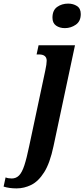

<svg xmlns="http://www.w3.org/2000/svg" viewBox="-148 -787 468 1065"><path d="M212 -631Q183 -631 163 -645Q143 -659 143 -689Q143 -730 169 -748.5Q195 -767 230 -767Q258 -767 279 -753.5Q300 -740 300 -709Q300 -669 272.5 -650Q245 -631 212 -631ZM-56 258Q-97 258 -128 248L-117 197Q-103 203 -83 203Q-59 203 -42.5 186.5Q-26 170 -13 130.5Q0 91 14 23L103 -395Q111 -432 111 -450Q111 -485 68 -485H55L66 -536H268L149 23Q129 118 97 168.5Q65 219 25.5 238.5Q-14 258 -56 258Z"/></svg>

Font: Noto Serif Condensed
Style: Bold Italic
Weight: 700
Width: 3
Italic angle: -12°
Designer: Monotype Design Team
Foundry: Monotype Imaging Inc.
Version: Version 2.014